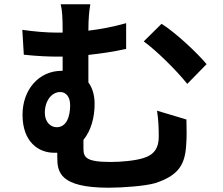

<svg xmlns="http://www.w3.org/2000/svg" viewBox="-20 -825 1040 895"><path d="M84 -686 91 -570C155 -563 210 -561 252 -561H272V-495H268C161 -495 85 -407 85 -290C85 -163 160 -113 232 -113H247V-92C247 -24 257 50 487 50C554 50 657 42 702 29C816 -7 843 -62 848 -151C851 -193 850 -212 849 -268L712 -309C719 -263 720 -226 720 -187C720 -136 699 -103 648 -88C610 -76 546 -70 496 -70C379 -70 369 -92 369 -134V-173C405 -217 421 -278 421 -341C421 -381 411 -415 392 -441V-569C448 -575 510 -584 568 -597V-717C508 -700 449 -689 392 -682C392 -740 396 -776 401 -805H263C270 -776 272 -743 272 -681V-673H243C197 -673 138 -678 84 -686ZM189 -299C189 -357 222 -396 261 -396C288 -396 307 -373 307 -335C307 -279 289 -232 244 -232C216 -232 189 -256 189 -299ZM650 -632C707 -591 800 -500 853 -434L943 -526C899 -579 795 -676 733 -714Z"/></svg>

Font: GenEiGothic-pro-Regular
Style: Bold
Weight: 700
Designer: Ryoko NISHIZUKA (kana & ideographs); Paul D. Hunt (Latin, Greek & Cyrillic); Wenlong ZHANG (bopomofo); Sandoll Communica
Foundry: Adobe Systems Incorporated; o_tamon
Version: Version 1.000.140830